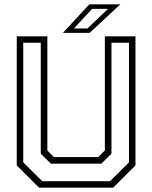

<svg xmlns="http://www.w3.org/2000/svg" viewBox="-20 -868 704 888"><path d="M160.5 0 57.5 -103V-700H199V-172L229.5 -141.5H434.5L465 -172V-700H606.5V-103L503.5 0ZM175.5 -30H489L576.5 -117V-670.5H495.5V-157L448.5 -111H215.5L168.5 -157V-670.5H87.5V-117ZM271 -716 393 -848H536.5L394.5 -716ZM322 -736.5H384.5L479.5 -827H406Z"/></svg>

Font: Tourney Thin Light
Style: Regular
Weight: 300
Version: Version 1.015